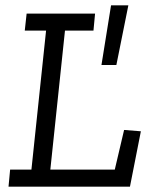

<svg xmlns="http://www.w3.org/2000/svg" viewBox="-20 -701 567 721"><path d="M462 -681 417 -457H361L397 -681ZM468 0H12L18 -64H98L153 -586H73L80 -650H337L331 -586H224L169 -64H411L446 -213L509 -208Z"/></svg>

Font: Zilla Slab
Style: Italic
Weight: 400
Italic angle: -6°
Designer: Typotheque.com
Foundry: Typotheque type foundry
Version: Version 1.1; 2017; ttfautohint (v1.6)